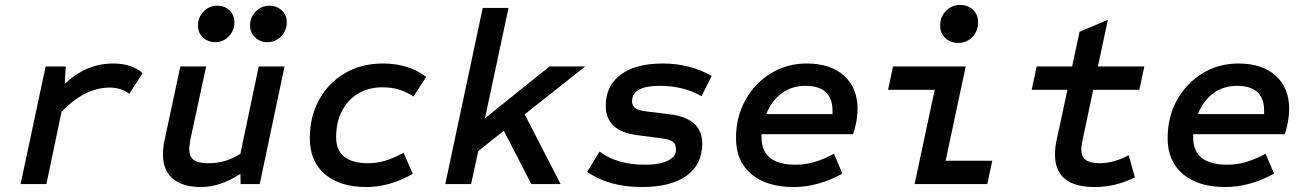

<svg xmlns="http://www.w3.org/2000/svg" viewBox="-20 -742 5260 774"><path d="M63 0 164 -474H245L241 -404Q328 -486 436 -486Q511 -486 555 -447L501 -364Q468 -389 422 -389Q322 -389 228 -291L167 0Z M789 12Q717 12 677 -21.5Q637 -55 637 -119Q637 -134 638.5 -148Q640 -162 643 -175L707 -474H811L748 -182Q746 -169 744.5 -158.5Q743 -148 743 -140Q743 -111 760.5 -97.5Q778 -84 819 -84Q856 -84 888 -93.5Q920 -103 949 -122L1023 -474H1127L1027 0H950L949 -41Q909 -15 869.5 -1.5Q830 12 789 12ZM848 -572Q818 -572 798 -591Q778 -610 778 -639Q778 -672 800.5 -695.5Q823 -719 855 -719Q886 -719 905.5 -700Q925 -681 925 -652Q925 -619 902.5 -595.5Q880 -572 848 -572ZM1058 -572Q1029 -572 1008.5 -591Q988 -610 988 -639Q988 -672 1011 -695.5Q1034 -719 1066 -719Q1096 -719 1116 -700Q1136 -681 1136 -652Q1136 -619 1113.5 -595.5Q1091 -572 1058 -572Z M1457 12Q1350 12 1289.5 -40Q1229 -92 1229 -184Q1229 -272 1266.5 -340Q1304 -408 1370.5 -447Q1437 -486 1523 -486Q1628 -486 1698 -432L1647 -353Q1616 -373 1587 -381.5Q1558 -390 1521 -390Q1466 -390 1424 -365Q1382 -340 1358.5 -294.5Q1335 -249 1335 -189Q1335 -137 1367.5 -110.5Q1400 -84 1463 -84Q1499 -84 1532.5 -94Q1566 -104 1607 -126L1644 -41Q1550 12 1457 12Z M1775 0 1926 -710H2030L1935 -265L2195 -474H2339L2095 -281L2240 0H2122L2011 -215L1908 -133L1879 0Z M2567 12Q2436 12 2347 -49L2397 -131Q2467 -78 2579 -78Q2639 -78 2672 -94Q2705 -110 2705 -139Q2705 -160 2693 -170Q2681 -180 2649 -184L2550 -197Q2422 -213 2422 -315Q2422 -396 2482 -441Q2542 -486 2652 -486Q2761 -486 2849 -436L2808 -354Q2772 -375 2729.5 -385.5Q2687 -396 2640 -396Q2528 -396 2528 -334Q2528 -316 2540.5 -306.5Q2553 -297 2584 -293L2683 -281Q2811 -264 2811 -163Q2811 -79 2747.5 -33.5Q2684 12 2567 12Z M3180 12Q3071 12 3009 -40Q2947 -92 2947 -185Q2947 -270 2984.5 -338Q3022 -406 3087 -446Q3152 -486 3232 -486Q3328 -486 3382.5 -437Q3437 -388 3437 -303Q3437 -279 3432 -251Q3427 -223 3419 -201H3050V-188Q3050 -78 3188 -78Q3226 -78 3263.5 -89Q3301 -100 3342 -122L3376 -42Q3277 12 3180 12ZM3069 -282H3336V-296Q3336 -346 3308.5 -371Q3281 -396 3226 -396Q3173 -396 3132 -366.5Q3091 -337 3069 -282Z M3667 0 3748 -380H3560L3580 -474H3873L3792 -94H3980L3960 0ZM3843 -569Q3811 -569 3790.5 -589Q3770 -609 3770 -639Q3770 -674 3793.5 -698Q3817 -722 3850 -722Q3882 -722 3902.5 -702.5Q3923 -683 3923 -652Q3923 -617 3900 -593Q3877 -569 3843 -569Z M4393 12Q4233 12 4233 -119Q4233 -134 4234.5 -148Q4236 -162 4239 -175L4283 -380H4139L4159 -474H4302L4332 -614L4446 -662L4406 -474H4593L4573 -380H4387L4345 -182Q4342 -169 4340.5 -158.5Q4339 -148 4339 -140Q4339 -110 4357.5 -97Q4376 -84 4412 -84Q4469 -84 4530 -116L4555 -27Q4517 -8 4476.5 2Q4436 12 4393 12Z M4920 12Q4811 12 4749 -40Q4687 -92 4687 -185Q4687 -270 4724.5 -338Q4762 -406 4827 -446Q4892 -486 4972 -486Q5068 -486 5122.5 -437Q5177 -388 5177 -303Q5177 -279 5172 -251Q5167 -223 5159 -201H4790V-188Q4790 -78 4928 -78Q4966 -78 5003.5 -89Q5041 -100 5082 -122L5116 -42Q5017 12 4920 12ZM4809 -282H5076V-296Q5076 -346 5048.5 -371Q5021 -396 4966 -396Q4913 -396 4872 -366.5Q4831 -337 4809 -282Z"/></svg>

Font: Sometype Mono SemiBold
Style: Italic
Weight: 600
Italic angle: -12°
Designer: Ryoichi Tsunekawa
Foundry: Dharma Type
Version: Version 1.001